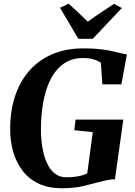

<svg xmlns="http://www.w3.org/2000/svg" viewBox="-20 -1015 732 1044"><path d="M317 8.5Q242 8.5 188.8 -17.2Q135.5 -43 102 -87.5Q68.5 -132 52.2 -188Q36 -244 35.5 -304.5Q34 -402.5 59.5 -484.5Q85 -566.5 136 -626.5Q187 -686.5 261.8 -719.2Q336.5 -752 433.5 -752Q491 -752 528.8 -747.2Q566.5 -742.5 592.2 -736.2Q618 -730 638.5 -725Q646.5 -723.5 654.2 -722Q662 -720.5 670 -719.5L640 -556.5H536.5L528.5 -674.5Q512.5 -684.5 489.2 -692Q466 -699.5 432.5 -699.5Q369.5 -699.5 325.5 -668Q281.5 -636.5 254.2 -581.8Q227 -527 214.8 -457.2Q202.5 -387.5 202.5 -310.5Q202.5 -261 210.2 -214.5Q218 -168 234.2 -131Q250.5 -94 276.8 -72.5Q303 -51 341 -51Q373.5 -51 403.2 -56.2Q433 -61.5 454.5 -72.5L484.5 -296.5L384 -307L391 -364.5H650.5L605 -40.5Q589 -40.5 565.5 -36Q542 -31.5 520.5 -25.5Q479 -14.5 431.2 -3Q383.5 8.5 317 8.5ZM406 -804 306.5 -972.5 353 -995Q380 -970.5 406.5 -946Q433 -921.5 457.5 -897Q492 -922.5 528.2 -946.8Q564.5 -971 600 -994L642.5 -971.5L484.5 -804Z"/></svg>

Font: Merriweather 48pt ExtraBold
Style: Italic
Weight: 800
Italic angle: -7.8°
Version: Version 2.101